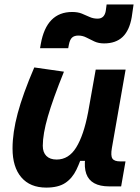

<svg xmlns="http://www.w3.org/2000/svg" viewBox="-20 -829 626 859"><path d="M187 10.3Q114.7 10.3 75.4 -35.6Q36.1 -81.5 36.1 -164.6Q36.1 -235.8 59.1 -321.8Q82 -407.7 133.3 -527.3L266.1 -508.3Q216.8 -386.2 194.1 -307.6Q171.4 -229 171.4 -176.8Q171.4 -147.5 187.5 -131.3Q203.6 -115.2 233.4 -115.2Q287.6 -115.2 321 -169.4Q354.5 -223.6 374 -325.7L369.1 -109.4H336.9L356 -160.6Q340.3 -107.9 321.8 -69.6Q303.2 -31.2 272 -10.5Q240.7 10.3 187 10.3ZM468.8 4.9Q427.2 4.9 401.6 -9.3Q376 -23.4 366 -51.5Q356 -79.6 361.3 -122.1L357.9 -234.9L408.2 -517.6H542L480.5 -166.5Q474.6 -132.3 482.9 -119.6Q491.2 -106.9 518.1 -106.9H541.5L522 4.9ZM159.2 -613.3 162.6 -632.8Q175.3 -704.1 210.4 -739.7Q245.6 -775.4 302.7 -775.4Q328.1 -775.4 346.2 -768.1Q364.3 -760.7 380.6 -753.2Q397 -745.6 416.5 -745.6Q432.1 -745.6 441.2 -754.4Q450.2 -763.2 453.1 -779.8L457 -809.1H577.6L569.3 -752Q559.1 -692.9 528.6 -663.8Q498 -634.8 445.8 -634.8Q420.9 -634.8 402.1 -643.6Q383.3 -652.3 366.5 -661.1Q349.6 -669.9 330.6 -669.9Q312.5 -669.9 302.5 -660.9Q292.5 -651.9 288.1 -628.9L285.2 -613.3Z"/></svg>

Font: Cascadia Code PL
Style: Italic
Weight: 400
Italic angle: -10°
Monospace: yes
Designer: Aaron Bell
Foundry: Saja Typeworks
Version: Version 2404.023